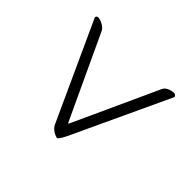

<svg xmlns="http://www.w3.org/2000/svg" viewBox="-110 -636 810 810"><g transform="rotate(-45 295.0 -231.5)"><path d="M133 -229C130 -230 129 -233 132 -234L505 -408C525 -417 536 -447 536 -459C536 -465 532 -469 526 -469C525 -469 524 -468 523 -468L86 -268C66 -259 53 -231 53 -222C53 -216 77 -203 94 -195L523 5C524 5 525 6 526 6C532 6 537 -2 537 -7C537 -16 532 -46 513 -55Z"/></g></svg>

Font: EB Garamond 12
Style: Regular
Weight: 400
Version: Version 0.016+